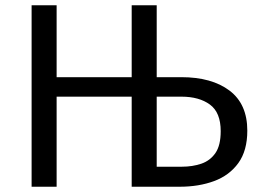

<svg xmlns="http://www.w3.org/2000/svg" viewBox="-20 -709 984 729"><path d="M100 -689H195V-416H490V-342H195V0H100ZM480 -689H575V-76H670Q711 -76 744.5 -87.5Q778 -99 798 -128Q818 -157 818 -211Q818 -282 777 -312Q736 -342 669 -342H559V-416H668Q784 -416 851.5 -365Q919 -314 919 -213Q919 -137 885 -90Q851 -43 793 -21.5Q735 0 662 0H480Z"/></svg>

Font: Fira Sans Variable
Style: Regular
Weight: 400
Designer: Carrois Corporate & Edenspiekermann AG
Foundry: Carrois Corporate GbR & Edenspiekermann AG
Version: Version 4.202